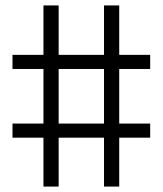

<svg xmlns="http://www.w3.org/2000/svg" viewBox="-20 -687 600 707"><path d="M533 -180H419V0H363V-180H196V0H140V-180H26V-232H140V-433H26V-485H140V-667H196V-485H363V-667H419V-485H533V-433H419V-232H533ZM363 -232V-433H196V-232Z"/></svg>

Font: Titillium Web
Style: Light
Weight: 300
Version: Version 1.001;PS 57.000;hotconv 1.0.70;makeotf.lib2.5.55311